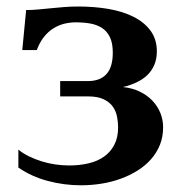

<svg xmlns="http://www.w3.org/2000/svg" viewBox="-20 -549 562 581"><path d="M209 -481.4Q191.4 -481.4 174.1 -477.1Q156.7 -472.7 141.1 -462.9Q125.5 -453.1 112.8 -437Q100.1 -420.9 91.3 -397.5H47.4L59.1 -518.6Q76.7 -518.6 95 -520.3Q113.3 -522 132.8 -523.9Q152.3 -525.9 173.3 -527.6Q194.3 -529.3 217.3 -529.3Q265.1 -529.3 308.1 -522Q351.1 -514.6 383.8 -498.3Q416.5 -481.9 435.5 -456.1Q454.6 -430.2 454.6 -393.6Q454.6 -370.6 447 -352.8Q439.5 -335 425.8 -321.8Q412.1 -308.6 393.3 -299.8Q374.5 -291 352.1 -285.6Q380.4 -282.7 403.1 -271.7Q425.8 -260.7 441.4 -244.1Q457 -227.5 465.3 -207Q473.6 -186.5 473.6 -164.1Q473.6 -134.8 463.9 -110.6Q454.1 -86.4 436.8 -66.9Q419.4 -47.4 396 -32.7Q372.6 -18.1 345 -8.1Q317.4 2 286.9 6.8Q256.3 11.7 225.1 11.7Q173.8 11.7 124.5 -1.5Q75.2 -14.6 35.6 -42V-96.2Q49.3 -85 67.1 -76.2Q85 -67.4 105.2 -61Q125.5 -54.7 146.7 -51.5Q168 -48.3 189.5 -48.3Q220.7 -48.3 247.8 -54.7Q274.9 -61 294.7 -75Q314.5 -88.9 325.9 -110.8Q337.4 -132.8 337.4 -163.6Q337.4 -179.2 334.2 -195.8Q331.1 -212.4 321.5 -226.1Q312 -239.7 293.9 -248.5Q275.9 -257.3 246.6 -257.3H162.1V-303.7H246.6Q282.7 -303.7 302 -324.7Q321.3 -345.7 321.3 -389.6Q321.3 -418.5 312.7 -436.3Q304.2 -454.1 289.1 -464.1Q273.9 -474.1 253.4 -477.8Q232.9 -481.4 209 -481.4Z"/></svg>

Font: Arian AMU Serif
Style: Bold
Weight: 700
Designer: Ruben Hakobyan (Tarumian)
Foundry: Ruben Hakobyan (Tarumian)
Version: Version 1.002